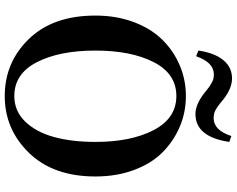

<svg xmlns="http://www.w3.org/2000/svg" viewBox="-116 -882 1017 825"><g transform="rotate(90 392.5 -469.5)"><path d="M197.3 -813.5Q207 -881.8 237.8 -919.9Q268.6 -958 317.4 -958Q357.4 -958 403.3 -923.8Q406.2 -921.9 413.1 -916Q419.9 -910.2 422.9 -907.7Q425.8 -905.3 432.6 -900.4Q439.5 -895.5 442.9 -893.1Q446.3 -890.6 452.6 -887.2Q459 -883.8 463.9 -882.3Q468.8 -880.9 475.1 -879.9Q481.4 -878.9 487.3 -878.9Q540 -878.9 564.5 -955.1L589.8 -946.3Q568.4 -800.8 469.7 -800.8Q430.7 -800.8 383.8 -835.9Q380.9 -837.9 369.1 -847.7Q357.4 -857.4 352.5 -860.4Q347.7 -863.3 337.4 -869.6Q327.1 -876 318.4 -877.9Q309.6 -879.9 299.8 -879.9Q248 -879.9 221.7 -803.7ZM197.3 -371.1Q197.3 -216.8 247.1 -119.6Q296.9 -22.5 392.6 -22.5Q457 -22.5 502.4 -69.3Q547.9 -116.2 568.8 -193.4Q589.8 -270.5 589.8 -371.1Q589.8 -523.4 539.1 -621.1Q488.3 -718.8 392.6 -718.8Q296.9 -718.8 247.1 -621.6Q197.3 -524.4 197.3 -371.1ZM392.6 -759.8Q461.9 -759.8 523.4 -733.9Q585 -708 633.3 -660.6Q681.6 -613.3 710 -538.1Q738.3 -462.9 738.3 -371.1Q738.3 -190.4 637.2 -85.9Q536.1 18.6 392.6 18.6Q248 18.6 147.5 -85Q46.9 -188.5 46.9 -371.1Q46.9 -461.9 75.2 -536.6Q103.5 -611.3 151.9 -659.7Q200.2 -708 262.2 -733.9Q324.2 -759.8 392.6 -759.8Z"/></g></svg>

Font: GenYoMin TW TTF Bold
Style: Regular
Weight: 700
Version: Version 1.300